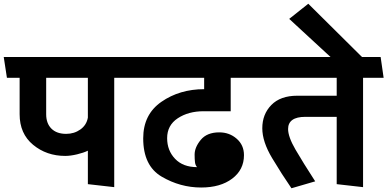

<svg xmlns="http://www.w3.org/2000/svg" viewBox="-31 -985 2072 1027"><path d="M439 0V-179Q417 -168 381.5 -159.5Q346 -151 318 -151Q218 -151 146 -210.5Q74 -270 74 -374V-569H6L-11 -680H674L691 -569H580V16ZM216 -374Q216 -325 244 -297Q272 -269 323 -269Q366 -269 399 -292.5Q432 -316 439 -356V-569H216Z M1045 18Q933 18 834 -40Q735 -98 735 -245Q735 -373 832.5 -440.5Q930 -508 1061 -508V-569H686L669 -680H1314L1330 -569H1203V-390H1058Q977 -390 920 -352.5Q863 -315 863 -246Q863 -180 905.5 -135.5Q948 -91 1023 -91Q1014 -101 1012 -117Q1010 -133 1010 -158Q1010 -197 1043 -237Q1076 -277 1142 -277Q1196 -277 1235 -243Q1274 -209 1274 -155Q1274 -77 1211 -29.5Q1148 18 1045 18Z M1770 0V-360H1602Q1556 -360 1533 -343.5Q1510 -327 1510 -295Q1510 -253 1549.5 -185Q1589 -117 1655 -15L1528 22Q1477 -52 1424.5 -139.5Q1372 -227 1372 -299Q1372 -374 1420.5 -423.5Q1469 -473 1559 -473H1770V-569H1324L1307 -680H2005L2021 -569H1911V16Z M1976 -610H1813L1516 -884L1618 -965Z"/></svg>

Font: Palanquin Dark
Style: Regular
Weight: 400
Designer: Pria Ravichandran
Version: Version 1.001